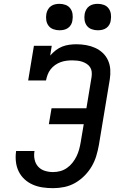

<svg xmlns="http://www.w3.org/2000/svg" viewBox="-20 -974 640 1002"><path d="M257 8Q229 8 202 4Q175 0 151 -10.5Q127 -21 108 -38.5Q89 -56 77.5 -79.5Q66 -103 63 -130.5Q60 -158 64 -185Q64 -185 64 -185Q64 -185 64 -186H160Q160 -185 160 -185Q160 -185 160 -185Q156 -164 160.5 -142Q165 -120 179 -104.5Q193 -89 214 -82.5Q235 -76 257 -76Q276 -76 294.5 -81Q313 -86 329.5 -97.5Q346 -109 358.5 -125Q371 -141 379.5 -158.5Q388 -176 393 -194.5Q398 -213 401 -231L417 -326H235L249 -409H431L458 -573Q460 -587 458.5 -600Q457 -613 450 -623.5Q443 -634 432 -641Q421 -648 409 -652Q397 -656 383.5 -657.5Q370 -659 357 -659Q342 -659 326.5 -657Q311 -655 296 -649.5Q281 -644 267.5 -634.5Q254 -625 244 -612Q234 -599 228.5 -584Q223 -569 220 -554H127L157 -735H250L242 -684Q255 -699 271 -711.5Q287 -724 305 -731Q323 -738 342 -740.5Q361 -743 379 -743Q405 -743 430 -738.5Q455 -734 477 -724Q499 -714 516.5 -697.5Q534 -681 544 -658.5Q554 -636 555.5 -610.5Q557 -585 553 -560L496 -217Q491 -189 482.5 -160.5Q474 -132 458.5 -105.5Q443 -79 420.5 -56.5Q398 -34 371.5 -19Q345 -4 315.5 2Q286 8 257 8ZM490 -816Q474 -816 458.5 -821.5Q443 -827 433.5 -839.5Q424 -852 421.5 -868.5Q419 -885 422 -902Q424 -913 430 -924Q436 -935 446 -942Q456 -949 467.5 -951.5Q479 -954 490 -954Q507 -954 522 -948.5Q537 -943 546.5 -930.5Q556 -918 558.5 -901.5Q561 -885 558 -868Q557 -857 551 -846Q545 -835 535 -828Q525 -821 513.5 -818.5Q502 -816 490 -816ZM290 -816Q274 -816 258.5 -821.5Q243 -827 233.5 -839.5Q224 -852 221.5 -868.5Q219 -885 222 -902Q224 -913 230 -924Q236 -935 246 -942Q256 -949 267.5 -951.5Q279 -954 290 -954Q307 -954 322 -948.5Q337 -943 346.5 -930.5Q356 -918 358.5 -901.5Q361 -885 358 -868Q357 -857 351 -846Q345 -835 335 -828Q325 -821 313.5 -818.5Q302 -816 290 -816Z"/></svg>

Font: Iosevka Curly Slab MdExObl
Style: Regular
Weight: 500
Width: 7
Italic angle: -9°
Monospace: yes
Designer: Belleve Invis
Foundry: Belleve Invis
Version: Version 11.1.0; ttfautohint (v1.8.3)